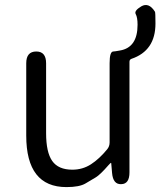

<svg xmlns="http://www.w3.org/2000/svg" viewBox="-20 -750 654 783"><path d="M251 13Q87 13 87 -197V-492Q87 -540 128 -540Q168 -540 168 -492V-207Q168 -129 193 -93.5Q218 -58 275 -58Q317 -58 351 -80Q385 -102 417 -141Q427 -153 427 -169V-492Q427 -540 442 -540Q447 -540 469 -544Q541 -556 541 -649Q541 -679 533.5 -692.5Q526 -706 556 -724Q587 -742 612 -702Q614 -699 614 -654Q614 -543 516 -510Q508 -507 508 -498V-47Q508 0 475 1Q441 3 437 -45L434 -80Q434 -86 432.5 -86Q431 -86 422 -76Q389 -38 371 -27Q350 -14 329 -2Q304 13 251 13Z"/></svg>

Font: Resource Han Rounded KR Normal
Style: Regular
Weight: 350
Designer: Cyano Hao (round all glyphs); Ryoko NISHIZUKA 西塚涼子 (kana, bopomofo & ideographs); Paul D. Hunt (Latin, Greek & Cyrillic)
Foundry: Cyano Hao
Version: 0.990